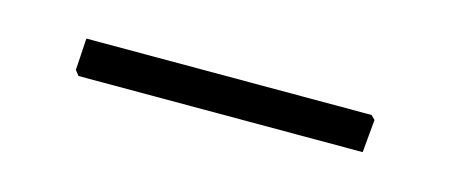

<svg xmlns="http://www.w3.org/2000/svg" viewBox="-23 -695 435 186"><g transform="rotate(15 195.0 -602.5)"><path d="M337 -621 341 -617 338 -584H53L49 -589L51 -621Z"/></g></svg>

Font: Alegreya Sans Light
Style: Regular
Weight: 300
Designer: Juan Pablo del Peral
Foundry: Huerta Tipografica
Version: Version 2.007